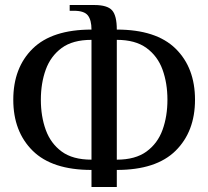

<svg xmlns="http://www.w3.org/2000/svg" viewBox="-20 -713 831 766"><path d="M345 33V-35Q188 -35 110.5 -111.5Q33 -188 33 -315Q33 -443 110.5 -519Q188 -595 345 -595Q345 -633 330.5 -651.5Q316 -670 275 -670H258V-693H356Q408 -693 427 -672Q446 -651 446 -595Q603 -595 680.5 -519Q758 -443 758 -315Q758 -188 680.5 -111.5Q603 -35 446 -35V33ZM345 -76V-554Q270 -554 226 -521.5Q182 -489 162.5 -435Q143 -381 143 -315Q143 -249 162.5 -195Q182 -141 226 -108.5Q270 -76 345 -76ZM446 -76Q520 -76 564.5 -108.5Q609 -141 628.5 -195Q648 -249 648 -315Q648 -381 628.5 -435Q609 -489 564.5 -521.5Q520 -554 446 -554Z"/></svg>

Font: El Messiri Medium
Style: Regular
Weight: 500
Designer: Mohamed Gaber
Foundry: Kief Type Foundry
Version: Version 2.020; ttfautohint (v1.8.3)